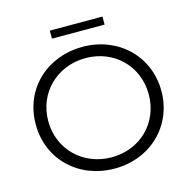

<svg xmlns="http://www.w3.org/2000/svg" viewBox="-120 -961 1079 1085"><g transform="rotate(-15 419.5 -418.0)"><path d="M52 -350C52 -142 212 6 420 6C629 6 787 -146 787 -350C787 -554 629 -706 420 -706C216 -706 52 -562 52 -350ZM125 -350C125 -516 253 -640 420 -640C587 -640 713 -516 713 -350C713 -184 587 -60 420 -60C253 -60 125 -184 125 -350ZM266 -842V-795H574V-842Z"/></g></svg>

Font: Malon Grotesk
Style: Regular
Weight: 400
Designer: Julieta Ulanovsky
Foundry: Julieta Ulanovsky
Version: Version 7.200